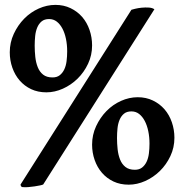

<svg xmlns="http://www.w3.org/2000/svg" viewBox="-20 -754 738 786"><path d="M357 -162Q357 -202 373.5 -237.5Q390 -273 416 -299.5Q442 -326 475.5 -341Q509 -356 544 -356Q578 -356 606 -342.5Q634 -329 653.5 -306.5Q673 -284 683.5 -253.5Q694 -223 694 -190Q694 -150 677.5 -115Q661 -80 634.5 -54Q608 -28 574.5 -13Q541 2 507 2Q472 2 444.5 -11Q417 -24 397.5 -46.5Q378 -69 367.5 -99Q357 -129 357 -162ZM20 -540Q20 -580 36.5 -615.5Q53 -651 79 -677.5Q105 -704 138.5 -719Q172 -734 207 -734Q241 -734 269 -720.5Q297 -707 316.5 -684.5Q336 -662 346.5 -631.5Q357 -601 357 -568Q357 -528 340.5 -493Q324 -458 297.5 -432Q271 -406 237.5 -391Q204 -376 170 -376Q135 -376 107.5 -389Q80 -402 60.5 -424.5Q41 -447 30.5 -477Q20 -507 20 -540ZM195 -437Q213 -437 224.5 -446Q236 -455 243 -469.5Q250 -484 252.5 -503.5Q255 -523 255 -544Q255 -571 250 -595Q245 -619 235.5 -637Q226 -655 212.5 -665.5Q199 -676 181 -676Q162 -676 150.5 -666.5Q139 -657 132.5 -641.5Q126 -626 124 -606.5Q122 -587 122 -567Q122 -544 124.5 -521Q127 -498 134.5 -479Q142 -460 156.5 -448.5Q171 -437 195 -437ZM532 -59Q550 -59 561.5 -68Q573 -77 580 -91.5Q587 -106 589.5 -125.5Q592 -145 592 -166Q592 -193 587 -217Q582 -241 572.5 -259Q563 -277 549.5 -287.5Q536 -298 518 -298Q499 -298 487.5 -288.5Q476 -279 469.5 -263.5Q463 -248 461 -228.5Q459 -209 459 -189Q459 -166 461.5 -143Q464 -120 471.5 -101Q479 -82 493.5 -70.5Q508 -59 532 -59ZM518 -714Q521 -715 533 -718Q545 -721 560 -722.5Q575 -724 589.5 -723Q604 -722 612 -716L157 1Q154 3 144 5Q134 7 121.5 9Q109 11 95.5 12Q82 13 73 12Q68 12 65.5 7Q63 2 65 0Z"/></svg>

Font: Lusitana
Style: Bold
Weight: 700
Designer: Ana Paula Megda
Foundry: Ana Paula Megda
Version: Version 1.000; ttfautohint (v1.1) -l 8 -r 50 -G 200 -x 14 -D